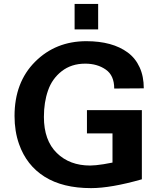

<svg xmlns="http://www.w3.org/2000/svg" viewBox="-20 -946 814 980"><path d="M481 -795.9H360.8V-925.8H481ZM713.9 -495.1 563 -494.1Q563 -561 520 -590.8Q476.6 -621.1 415 -621.1Q344.2 -621.1 294.9 -582.5Q245.6 -543.9 225.1 -483.9Q204.1 -424.3 204.1 -349.1Q204.1 -229.5 270 -165Q335.4 -101.1 439.9 -101.1Q465.8 -101.1 508.8 -107.9L554.2 -116.2V-265.1H423.8V-383.8H704.1V-30.8Q545.9 14.2 444.8 14.2Q300.3 14.2 207.8 -43.9Q115.2 -102.1 77.1 -210.9Q54.2 -275.9 54.2 -354Q54.2 -525.9 159.2 -630.9Q264.2 -735.8 420.9 -735.8Q486.8 -735.8 539.8 -721.4Q592.8 -707 632.1 -678Q671.4 -648.9 692.6 -602.5Q713.9 -556.2 713.9 -495.1Z"/></svg>

Font: Perun
Style: Bold
Weight: 700
Foundry: Copyright (c) Stefan Peev, Context Ltd, 2016
Version: Version 1.0000